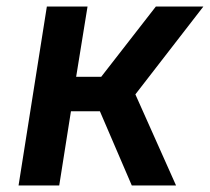

<svg xmlns="http://www.w3.org/2000/svg" viewBox="-20 -570 645 590"><path d="M37 0 124 -550H249L214 -334H291L459 -550H605L396 -280L521 0H385L287 -228H198L162 0Z"/></svg>

Font: JetBrains Mono NL
Style: Bold Italic
Weight: 700
Italic angle: -9°
Designer: Philipp Nurullin, Konstantin Bulenkov
Foundry: JetBrains
Version: Version 2.304; ttfautohint (v1.8.4.7-5d5b)